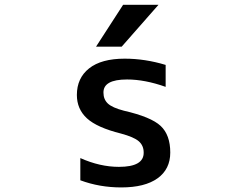

<svg xmlns="http://www.w3.org/2000/svg" viewBox="-20 -781 1040 811"><path d="M500 -760.7H649.4L494.1 -584H385.7ZM516.6 -445.3Q416 -445.3 417 -389.6Q417 -361.3 435.5 -343.8Q454.1 -326.2 502.9 -313.5Q618.2 -287.1 658.7 -249Q699.2 -210.9 699.2 -136.7Q699.2 -66.4 645.5 -27.8Q591.8 10.7 492.2 10.7Q400.4 10.7 319.3 -19.5V-113.3Q402.3 -76.2 482.4 -76.2Q587.9 -76.2 586.9 -136.7Q586.9 -166 566.4 -184.1Q545.9 -202.1 491.2 -216.8Q389.6 -242.2 347.2 -281.2Q304.7 -320.3 304.7 -379.9Q304.7 -451.2 356.4 -492.2Q408.2 -533.2 506.8 -533.2Q592.8 -533.2 679.7 -506.8V-414.1Q591.8 -445.3 516.6 -445.3Z"/></svg>

Font: Gen Shin Gothic Monospace Medium
Style: Regular
Weight: 500
Designer: [Source Han Sans]
Ryoko NISHIZUKA  (kana & ideographs); Paul D. Hunt (Latin, Greek & Cyrillic); Wenlong ZHANG  (bopomofo
Version: Version 1.002.20150607